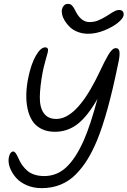

<svg xmlns="http://www.w3.org/2000/svg" viewBox="-20 -932 654 985"><path d="M432.1 -758.8Q403.3 -758.8 378.9 -768.3Q354.5 -777.8 338.9 -792.7Q323.2 -807.6 312.7 -824.7Q302.2 -841.8 298.8 -857.4Q295.4 -873 297.9 -883.8Q299.8 -894.5 307.6 -903.3Q315.4 -912.1 329.1 -912.1Q335.4 -912.1 340.8 -909.9Q346.2 -907.7 350.8 -902.1Q355.5 -896.5 357.9 -892.8Q360.4 -889.2 365 -880.1Q369.6 -871.1 371.1 -868.2Q398.4 -818.8 439 -818.8Q461.9 -818.8 481.7 -826.4Q501.5 -834 527.8 -850.1Q531.7 -852.5 541.5 -858.9Q551.3 -865.2 555.4 -867.7Q559.6 -870.1 566.9 -874Q574.2 -877.9 579.8 -879.4Q585.4 -880.9 590.8 -880.9Q604.5 -880.9 610.4 -872.8Q616.2 -864.7 613.8 -852.1Q610.8 -836.4 584.5 -814.9Q558.1 -793.5 515.4 -776.1Q472.7 -758.8 432.1 -758.8ZM193.8 33.2Q152.3 33.2 118.4 18.8Q84.5 4.4 64.7 -17.6Q44.9 -39.6 34.4 -63.2Q23.9 -86.9 23.9 -107.9Q23.9 -127.4 30.8 -141.1Q37.6 -154.8 47.9 -154.8Q53.7 -154.8 59.1 -147.9Q64.5 -141.1 69.8 -129.9Q75.2 -118.7 81.8 -105.2Q88.4 -91.8 98.9 -78.4Q109.4 -64.9 123 -53.7Q136.7 -42.5 158.4 -35.6Q180.2 -28.8 207 -28.8Q272 -28.8 320.6 -74.5Q369.1 -120.1 410.2 -212.9Q444.8 -292 480 -424.8Q428.7 -334.5 377.4 -295.2Q326.2 -255.9 261.2 -255.9Q221.2 -255.9 191.7 -271.2Q162.1 -286.6 145.5 -312.7Q128.9 -338.9 121.3 -374.8Q113.8 -410.6 115 -450.2Q116.2 -489.7 125 -533.2Q139.2 -603 163.8 -646Q188.5 -689 211.9 -689Q231 -689 225.1 -664.1Q223.6 -657.7 213.4 -621.6Q203.1 -585.4 198.2 -558.1Q185.1 -486.3 184.3 -433.8Q183.6 -381.3 204.6 -351.6Q225.6 -321.8 269 -321.8Q367.7 -321.8 470.2 -521Q479.5 -538.6 492.9 -566.9Q506.3 -595.2 515.1 -612.8Q523.9 -630.4 534.7 -648.9Q545.4 -667.5 555.2 -676.3Q564.9 -685.1 574.2 -685.1Q591.8 -685.1 593.3 -662.8Q594.7 -640.6 585 -600.1Q533.7 -348.1 478 -211.9Q454.6 -156.2 429.2 -114.7Q403.8 -73.2 369.9 -38.3Q335.9 -3.4 291.5 14.9Q247.1 33.2 193.8 33.2Z"/></svg>

Font: Shantell Sans Bouncy
Style: Italic
Weight: 300
Italic angle: -11.31°
Designer: Stephen Nixon, Anya Danilova, Shantell Martin
Foundry: Arrow Type
Version: Version 1.006;[9816181b4]